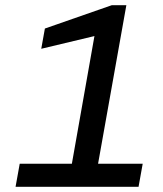

<svg xmlns="http://www.w3.org/2000/svg" viewBox="-20 -720 630 740"><path d="M40 0 56 -89H257L344 -581L139 -532L153 -610L411 -700H467L358 -89H530L514 0Z"/></svg>

Font: Rethink Sans Medium
Style: Italic
Weight: 500
Italic angle: -10°
Designer: The Rethink Sans project authors (Hans Thiessen). DM Sans designed by Colophon Foundry.
Foundry: Rethink Communications LLC
Version: Version 1.001